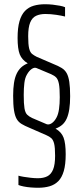

<svg xmlns="http://www.w3.org/2000/svg" viewBox="-20 -716 392 906"><path d="M160 170Q143 170 125 168.5Q107 167 92 164Q77 161 67 157V113Q77 116 92.5 118.5Q108 121 125.5 123Q143 125 159 125Q185 125 203 116Q221 107 230.5 84Q240 61 240 19Q240 -20 235.5 -38Q231 -56 222 -64Q213 -72 199 -78L119 -113Q97 -122 82 -131Q67 -140 58.5 -155Q50 -170 46 -196Q42 -222 42 -264Q42 -299 46 -324.5Q50 -350 58.5 -368Q67 -386 80 -398Q93 -410 111 -417Q83 -434 73 -460Q63 -486 63 -537Q63 -585 72 -616Q81 -647 98 -664.5Q115 -682 139 -689Q163 -696 193 -696Q211 -696 229 -694Q247 -692 262.5 -689Q278 -686 287 -682V-638Q272 -642 245.5 -646Q219 -650 194 -650Q169 -650 150.5 -641.5Q132 -633 122.5 -610Q113 -587 113 -545Q113 -506 117.5 -487.5Q122 -469 131.5 -461.5Q141 -454 153 -448L232 -414Q255 -405 270.5 -395.5Q286 -386 294.5 -371Q303 -356 307 -330Q311 -304 311 -262Q311 -227 307 -201Q303 -175 295 -157Q287 -139 274 -127.5Q261 -116 242 -109Q270 -93 280 -66.5Q290 -40 290 12Q290 60 281 91Q272 122 255 139Q238 156 214 163Q190 170 160 170ZM92 -268Q92 -226 95.5 -205Q99 -184 108 -175Q117 -166 132 -159L200 -130Q211 -126 224 -134.5Q237 -143 247 -162Q255 -177 258.5 -201.5Q262 -226 262 -257Q262 -300 258 -320.5Q254 -341 245.5 -350Q237 -359 221 -366L152 -395Q142 -399 129.5 -390.5Q117 -382 107 -364Q98 -349 95 -324.5Q92 -300 92 -268Z"/></svg>

Font: Saira UltraCondensed Light
Style: Regular
Weight: 300
Width: 1
Designer: Hector Gatti with collaboration of the Omnibus-Type team
Foundry: Omnibus-Type
Version: Version 1.101